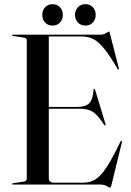

<svg xmlns="http://www.w3.org/2000/svg" viewBox="-20 -862 614 897"><path d="M36 -697Q36 -700 40 -700H448Q464 -700 475.2 -707.2Q486.5 -714.5 489 -714.5Q490.5 -714.5 491.2 -713Q492 -711.5 493.5 -705.5L535.5 -542Q536.5 -537.5 534 -537Q531.5 -536 529.5 -539.5Q494 -601 467.2 -634Q440.5 -667 416.5 -679.2Q392.5 -691.5 364.5 -691.5H208V-362.5H342Q380 -362.5 397 -379.8Q414 -397 417 -443Q417.5 -447 420 -447Q423 -448 424.5 -442L473 -282Q474.5 -277 472 -276Q469.5 -275.5 467 -278Q437.5 -323.5 414.8 -338.8Q392 -354 354 -354H208V-29Q208 -8.5 232.5 -8.5H369.5Q398.5 -8.5 423.2 -22.5Q448 -36.5 476 -77.8Q504 -119 542.5 -200Q545.5 -204.5 548 -204Q551 -203.5 549.5 -197L500 5Q497.5 14.5 495.5 14.5Q490.5 14.5 478.8 7.2Q467 0 442.5 0H40Q36 0 36 -3Q36 -5.5 41 -6L87.5 -13Q105 -15 105 -26V-674Q105 -685 87.5 -687L41 -694Q36 -694.5 36 -697ZM225.5 -742.5Q204 -742.5 190.8 -756.8Q177.5 -771 177.5 -792.5Q177.5 -814 190.8 -828.2Q204 -842.5 225.5 -842.5Q247 -842.5 260.2 -828.2Q273.5 -814 273.5 -792.5Q273.5 -771 260.2 -756.8Q247 -742.5 225.5 -742.5ZM379 -742.5Q357.5 -742.5 344 -756.8Q330.5 -771 330.5 -792.5Q330.5 -814 344 -828.2Q357.5 -842.5 379 -842.5Q400.5 -842.5 413.8 -828.2Q427 -814 427 -792.5Q427 -771 413.8 -756.8Q400.5 -742.5 379 -742.5Z"/></svg>

Font: Fraunces 144pt S000
Style: Regular
Weight: 400
Version: Version 1.000; ttfautohint (v1.8.3)